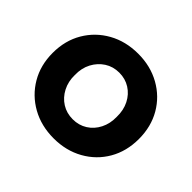

<svg xmlns="http://www.w3.org/2000/svg" viewBox="-132 -706 882 882"><g transform="rotate(45 308.5 -265.0)"><path d="M28 -265Q28 -345 64.5 -407Q101 -469 164.5 -504.5Q228 -540 309 -540Q389 -540 452.5 -504.5Q516 -469 552 -407Q588 -345 588 -265Q588 -185 552 -123Q516 -61 452.5 -25.5Q389 10 309 10Q228 10 164.5 -25.5Q101 -61 64.5 -123Q28 -185 28 -265ZM444 -265Q445 -309 427.5 -343.5Q410 -378 379 -397.5Q348 -417 309 -417Q269 -417 238 -397Q207 -377 189 -343Q171 -309 172 -265Q171 -222 189 -187.5Q207 -153 238 -133.5Q269 -114 309 -114Q348 -114 379 -133.5Q410 -153 427.5 -187.5Q445 -222 444 -265Z"/></g></svg>

Font: Our Lexend SemiBold
Style: Regular
Weight: 600
Designer: Bonnie Shaver-Troup, Thomas Jockin
Foundry: Lexend
Version: Version 1.007